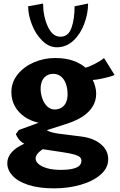

<svg xmlns="http://www.w3.org/2000/svg" viewBox="-20 -814 659 1054"><path d="M20 82Q20 49 44.2 21.8Q68.5 -5.5 113.5 -25Q103 -30 93.5 -38.8Q84 -47.5 77.2 -58.2Q70.5 -69 67 -78L83.5 -100.5L192 -140Q149.5 -149.5 115.8 -172.2Q82 -195 62.2 -229.8Q42.5 -264.5 42.5 -308Q42.5 -362.5 76.8 -405.2Q111 -448 166.2 -471.8Q221.5 -495.5 282 -495.5Q341 -495.5 382.2 -480.5Q423.5 -465.5 449.5 -442.5Q469.5 -447 502.2 -464.2Q535 -481.5 551 -495.5L609 -402.5Q593 -394.5 551 -385Q509 -375.5 489 -375Q496.5 -361.5 502.2 -340.8Q508 -320 508 -300.5Q508 -260.5 488.5 -229.2Q469 -198 435.8 -175.8Q402.5 -153.5 351.5 -136Q345.5 -134 339 -132L237 -99.5Q243.5 -95 253.2 -91.2Q263 -87.5 281.2 -83.8Q299.5 -80 324 -77.5L427 -64.5Q494 -56 534 -22.2Q574 11.5 574 60Q574 108 532.8 144.2Q491.5 180.5 423.2 200.2Q355 220 276.5 220Q193 220 135.2 201Q77.5 182 48.8 150.5Q20 119 20 82ZM312.5 118.5Q355.5 118.5 381 112Q406.5 105.5 416.8 94.5Q427 83.5 427 69Q427 56.5 418.5 48.5Q410 40.5 388.2 34.2Q366.5 28 324 21.5L214.5 5Q203 13 194.2 21Q185.5 29 180.5 37.8Q175.5 46.5 175.5 57Q175.5 71.5 191 85.8Q206.5 100 237.5 109.2Q268.5 118.5 312.5 118.5ZM280.5 -213Q301 -213 317.2 -222.8Q333.5 -232.5 342.2 -251.2Q351 -270 351 -295.5Q351 -329 341.5 -354.8Q332 -380.5 314.2 -394.5Q296.5 -408.5 273 -408.5Q250.5 -408.5 234.8 -398.2Q219 -388 211 -369.5Q203 -351 203 -327Q203 -300.5 212 -274.2Q221 -248 238.5 -230.5Q256 -213 280.5 -213ZM134.5 -779.5 216.5 -794.5Q216.5 -726.5 242 -669.5Q267.5 -612.5 311.5 -612.5Q355.5 -612.5 372.5 -661.5Q389.5 -710.5 389.5 -779.5L463.5 -794.5Q463.5 -740.5 443 -684.5Q422.5 -628.5 383.5 -591.5Q344.5 -554.5 291.5 -554.5Q248.5 -554.5 212 -590.5Q175.5 -626.5 155 -679.5Q134.5 -732.5 134.5 -779.5Z"/></svg>

Font: TMT Limkin
Style: Regular
Weight: 400
Designer: Gabriel Drozdov
Version: Version 1.000;Glyphs 3.1.2 (3151)